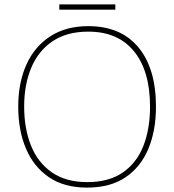

<svg xmlns="http://www.w3.org/2000/svg" viewBox="-20 -844 794 874"><path d="M690 -358Q690 -250 655.5 -167Q621 -84 551.5 -37Q482 10 376 10Q272 10 202.5 -37.5Q133 -85 98 -168Q63 -251 63 -359Q63 -467 100 -549.5Q137 -632 208.5 -678.5Q280 -725 382 -725Q530 -725 610 -628.5Q690 -532 690 -358ZM90 -359Q90 -259 121 -181.5Q152 -104 216 -59.5Q280 -15 377 -15Q475 -15 538.5 -58.5Q602 -102 632.5 -179.5Q663 -257 663 -358Q663 -521 590 -610.5Q517 -700 382 -700Q284 -700 219 -656Q154 -612 122 -535Q90 -458 90 -359ZM505 -824V-800H250V-824Z"/></svg>

Font: Noto Sans Sinhala UI Thin
Style: Regular
Weight: 100
Designer: Jelle Bosma - Monotype Design Team
Foundry: Monotype Imaging Inc.
Version: Version 2.006; ttfautohint (v1.8.4.7-5d5b)